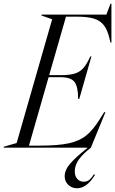

<svg xmlns="http://www.w3.org/2000/svg" viewBox="-73 -790 617 1027"><path d="M484 -190H491L413 0Q373 31 350 61.5Q327 92 327 127Q327 152 340.5 167Q354 182 374 182Q393 182 405 172Q417 162 428 144H436Q392 217 339 217Q311 217 292 198.5Q273 180 273 153Q273 119 303 84.5Q333 50 394 2V0H-53V-5L16 -25L206 -687L149 -707V-712H496L518 -770H523V-562H518L513 -583Q502 -630 482.5 -655Q463 -680 429 -690.5Q395 -701 335 -701H280L190 -388H251Q298 -388 325.5 -396Q353 -404 372 -425Q391 -446 410 -488H416L351 -261H345Q345 -325 326 -351Q307 -377 251 -377H187L82 -11H137Q238 -11 295 -23.5Q352 -36 388.5 -65.5Q425 -95 461 -153Z"/></svg>

Font: Nyght Serif Light Italic
Style: Regular
Weight: 300
Italic angle: -16°
Designer: Maksym Kobuzan
Version: Version 0.410